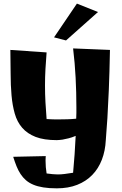

<svg xmlns="http://www.w3.org/2000/svg" viewBox="-20 -781 670 1058"><path d="M585.9 -505.9Q583.5 -377.9 579.6 -285.2Q575.7 -192.4 571.8 -130.4Q567.4 -58.1 563 -8.8Q560.1 50.3 541.3 99.1Q522.5 147.9 488.3 183.1Q454.1 218.3 405.3 237.5Q356.4 256.8 293 256.8Q250.5 256.8 218.8 251.7Q187 246.6 163.3 236.6Q139.6 226.6 122.8 211.9Q106 197.3 93.3 178Q80.6 158.7 71 134.8Q61.5 110.8 52.7 83L231.9 79.1Q231.9 85.9 231.4 92Q231 98.1 231 104Q231 140.6 236.8 174.8Q255.9 177.2 270 178.7Q284.2 180.2 297.9 180.2Q316.4 180.2 335.9 177.7Q355.5 175.3 382.8 170.9Q387.7 119.6 391.1 69.1Q394.5 18.6 397 -32.2Q376.5 -23.4 357.7 -18.8Q338.9 -14.2 324.7 -11.7Q308.1 -9.3 293 -8.8Q222.2 -8.8 176.3 -26.6Q130.4 -44.4 102.3 -76.9Q74.2 -109.4 61.3 -155Q48.3 -200.7 43.5 -255.9Q38.6 -311 38.6 -374.3Q38.6 -437.5 37.1 -505.9L236.8 -492.2Q232.9 -446.3 230.5 -400.9Q228 -355.5 228 -310.1Q228 -263.2 230.5 -217Q232.9 -170.9 236.8 -125Q254.9 -123.5 270.5 -123.3Q286.1 -123 301.8 -123Q327.6 -123 351.8 -123.8Q376 -124.5 399.9 -127Q400.9 -142.6 400.9 -158.9Q400.9 -175.3 400.9 -190.9Q400.9 -272.5 396.7 -353Q392.6 -433.6 382.8 -514.2ZM520 -714.8 343.8 -558.1 277.8 -575.2 403.8 -761.2Z"/></svg>

Font: Galindo
Style: Regular
Weight: 400
Version: Version 1.000